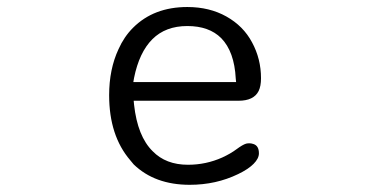

<svg xmlns="http://www.w3.org/2000/svg" viewBox="-20 -510 1040 542"><path d="M510.7 -44.9Q448.2 -44.9 411.1 -83Q368.2 -125 358.4 -214.8L357.4 -225.6H653.3Q696.3 -225.6 710 -252.9Q716.8 -266.6 716.8 -289.1Q716.8 -343.8 691.4 -390.6Q667 -436.5 619.1 -463.4Q571.3 -490.2 508.8 -490.2Q414.1 -490.2 355.5 -431.6Q330.1 -406.2 314.5 -371.1Q288.1 -314.5 288.1 -241.2Q288.1 -127 347.7 -57.6Q352.5 -51.8 357.4 -45.9Q417 11.7 515.6 11.7Q589.8 11.7 652.3 -18.6Q680.7 -32.2 695.8 -47.4Q710.9 -62.5 710.9 -77.1Q710.9 -98.6 695.3 -103.5Q689.5 -105.5 684.1 -105.5Q678.7 -105.5 674.8 -104.5Q665 -101.6 647.9 -88.9Q630.9 -76.2 607.4 -65.4Q561.5 -44.9 510.7 -44.9ZM358.4 -290Q373 -362.3 410.2 -399.4Q447.3 -436.5 508.8 -436.5Q570.3 -436.5 604.5 -402.3Q641.6 -364.3 645.5 -288.1L646.5 -278.3H356.4Z"/></svg>

Font: FakePearl
Style: ExtraLight
Weight: 300
Version: Version 1.2